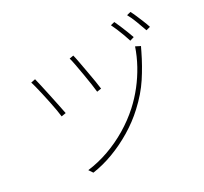

<svg xmlns="http://www.w3.org/2000/svg" viewBox="-145 -1010 1291 1217"><g transform="rotate(-20 500.0 -401.5)"><path d="M418 -704Q426 -687 439 -652Q452 -617 467 -576.5Q482 -536 494.5 -500.5Q507 -465 512 -447L482 -437Q477 -456 465 -492Q453 -528 438.5 -568.5Q424 -609 411 -643.5Q398 -678 390 -694ZM842 -614Q840 -608 837 -597Q834 -586 832 -579Q807 -491 772 -409.5Q737 -328 675 -247Q625 -181 560.5 -125Q496 -69 425.5 -27.5Q355 14 284 37L259 11Q334 -12 404.5 -52Q475 -92 537.5 -146Q600 -200 649 -263Q690 -316 721.5 -375Q753 -434 774.5 -497Q796 -560 806 -625ZM139 -646Q147 -628 161.5 -593.5Q176 -559 192.5 -518Q209 -477 224 -439.5Q239 -402 248 -378L217 -367Q212 -385 201.5 -414Q191 -443 177.5 -477Q164 -511 150.5 -543Q137 -575 126 -599.5Q115 -624 109 -634ZM735 -815Q746 -800 761.5 -776Q777 -752 792 -727.5Q807 -703 818 -683L790 -669Q780 -689 765.5 -714Q751 -739 735.5 -763Q720 -787 708 -803ZM853 -840Q865 -825 880 -802Q895 -779 910.5 -754.5Q926 -730 937 -709L909 -696Q892 -727 869 -765.5Q846 -804 826 -828Z"/></g></svg>

Font: Noto Sans TC
Style: Regular
Weight: 100
Designer: Ryoko NISHIZUKA 西塚涼子 (kana, bopomofo & ideographs); Paul D. Hunt (Latin, Greek & Cyrillic); Sandoll Communications 산돌커뮤니
Foundry: Adobe
Version: Version 2.004;hotconv 1.0.118;makeotfexe 2.5.65603